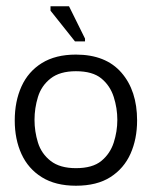

<svg xmlns="http://www.w3.org/2000/svg" viewBox="-20 -582 497 612"><path d="M222 10Q157 10 113.5 -17Q70 -44 48.5 -91Q27 -138 27 -198Q27 -259 48.5 -306.5Q70 -354 113.5 -381Q157 -408 222 -408Q317 -408 367 -350.5Q417 -293 417 -198Q417 -139 396 -92Q375 -45 332 -17.5Q289 10 222 10ZM222 -46Q275 -46 303 -69Q331 -92 342.5 -127.5Q354 -163 354 -200Q354 -237 342.5 -273Q331 -309 303 -332Q275 -355 222 -355Q171 -355 141.5 -332Q112 -309 101 -273Q90 -237 90 -200Q90 -163 101 -127.5Q112 -92 141.5 -69Q171 -46 222 -46ZM219 -450 141 -548V-562H200L251 -459V-450Z"/></svg>

Font: Darker Grotesque Medium
Style: Regular
Weight: 500
Designer: Gabriel Lam
Foundry: TypeRant
Version: Version 1.000;gftools[0.9.28]